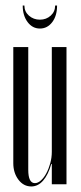

<svg xmlns="http://www.w3.org/2000/svg" viewBox="-20 -665 291 693"><path d="M165 -73Q154 -34 135.5 -13Q117 8 93 8Q65 8 46.5 -16.5Q28 -41 28 -76V-495H82V-52Q82 -4 106 -4Q117 -4 128 -14Q139 -24 147.5 -40Q156 -56 161.5 -76Q167 -96 167 -117V-495H220V0H167V-73ZM179 -645H186Q186 -608 168.5 -585Q151 -562 124 -562Q97 -562 79.5 -585.5Q62 -609 62 -645H68Q68 -623 84.5 -608.5Q101 -594 124 -594Q147 -594 163 -608.5Q179 -623 179 -645Z"/></svg>

Font: Moniqa Cond Display
Style: Regular
Weight: 400
Width: 3
Designer: Rajesh Rajput
Foundry: Rajesh Rajput
Version: Version 1.000